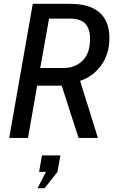

<svg xmlns="http://www.w3.org/2000/svg" viewBox="-20 -720 605 1002"><path d="M151 -700H346Q448 -700 499.5 -654.5Q551 -609 551 -523Q551 -438 508 -379Q465 -320 398 -298L491 0H390L302 -273H174L126 0H28ZM310 -365Q372 -365 411 -403.5Q450 -442 450 -516Q450 -570 425 -596.5Q400 -623 342 -623H236L190 -365ZM176 262 220 177H184L199 91H295L280 177L213 262Z"/></svg>

Font: Cabin
Style: Italic
Weight: 400
Italic angle: -7°
Designer: Pablo Impallari
Foundry: Pablo Impallari. http://www.impallari.com Igino Marini. http://www.ikern.com
Version: Version 2.200